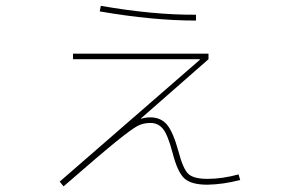

<svg xmlns="http://www.w3.org/2000/svg" viewBox="-20 -622 1040 674"><path d="M711.9 -433.6V-414.1L474.6 -206.1L475.6 -205.1Q489.3 -210 507.8 -210Q544.9 -210 566.4 -184.1Q587.9 -158.2 606.4 -90.8Q623 -27.3 642.1 -10.7Q661.1 5.9 708 5.9Q760.7 5.9 817.4 -9.8L823.2 9.8Q763.7 25.4 708 26.4Q652.3 26.4 627.9 4.9Q603.5 -16.6 585.9 -85Q569.3 -148.4 552.2 -169.4Q535.2 -190.4 507.8 -190.4Q482.4 -190.4 462.4 -179.7Q442.4 -168.9 390.1 -127Q337.9 -85 203.1 32.2L189.5 15.6L681.6 -412.1L680.7 -414.1H236.3V-433.6ZM330.1 -582 334 -601.6Q517.6 -569.3 668 -570.3V-549.8Q515.6 -549.8 330.1 -582Z"/></svg>

Font: Mgen+ 1m thin
Style: Regular
Weight: 100
Designer: [Source Han Sans]
Ryoko NISHIZUKA  (kana & ideographs); Paul D. Hunt (Latin, Greek & Cyrillic); Wenlong ZHANG  (bopomofo
Version: Version 1.059.20150602